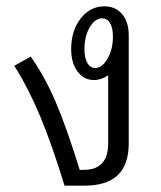

<svg xmlns="http://www.w3.org/2000/svg" viewBox="-20 -587 509 607"><path d="M387 -475V-134Q387 -66 352 -33Q317 0 246 0H184Q144 -131 106.5 -220.5Q69 -310 25 -379L77 -408Q120 -348 155 -267Q190 -186 232 -50H245Q322 -50 322 -134V-349Q300 -334 277 -334Q245 -334 225 -361Q205 -388 205 -432Q205 -490 235 -528.5Q265 -567 310 -567Q345 -567 366 -542.5Q387 -518 387 -475ZM337 -471Q337 -499 328 -514Q319 -529 303 -529Q280 -529 263.5 -500.5Q247 -472 247 -432Q247 -404 256 -388Q265 -372 281 -372Q303 -372 320 -401.5Q337 -431 337 -471Z"/></svg>

Font: KoHo
Style: Regular
Weight: 400
Version: Version 1.000; ttfautohint (v1.6)